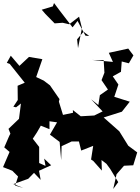

<svg xmlns="http://www.w3.org/2000/svg" viewBox="-27 -1213 924 1265"><path d="M61 0 159 -35 197 -74 241 -28 230 -88 310 -124 264 -168 273 -120 231 -139V-245L189 -299L216 -340L242 -385L299 -362V-414L349 -407L302 -326L366 -278L376 -158L379 -250L445 -281H493L508 -221L587 -252L573 -162L587 -153L644 -89L642 -159L649 -153L674 -134L699 -100L752 -13L719 32L741 -65L790 -121L851 -124L877 -209L818 -253L759 -348L742 -363L656 -439L776 -477L828 -543L726 -575L753 -656L716 -710L770 -740L775 -808L822 -796L852 -848L818 -893L690 -865L717 -805L582 -818L656 -817L661 -734L642 -685L684 -623L631 -586L621 -521L573 -559L649 -479L594 -452L505 -447L453 -488L454 -470L388 -456L361 -543L365 -560L302 -651L261 -682L189 -716L206 -690L252 -823L164 -838L101 -779L44 -846L18 -799L37 -792L136 -668L89 -648L90 -554L61 -510L79 -506L111 -531L98 -430L29 -364L57 -293L77 -401L71 -389L34 -318L1 -242L36 -212L-7 -112L54 -88L92 -50L73 10L126 25L41 -8ZM561 -976 536 -978 484 -1075 451 -1033 365 -1145 329 -1193 321 -1171 248 -1149 272 -1121 333 -1059 386 -1063 429 -1053 494 -1103 513 -1028 487 -896 481 -954 515 -994 523 -1004Z"/></svg>

Font: Hussar Lance
Style: Regular
Weight: 700
Foundry: Cannot Into Space Fonts, PlusOne Fonts
Version: Version 2.27